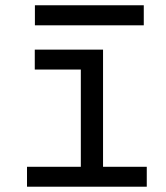

<svg xmlns="http://www.w3.org/2000/svg" viewBox="-20 -705 626 725"><path d="M82 0H534.2V-75.2H369.1V-517.6H111.3V-442.4H285.2V-75.2H82ZM111.8 -609.4H522.9V-685.1H111.8Z"/></svg>

Font: Cascadia Mono PL SemiLight
Style: Regular
Weight: 350
Monospace: yes
Designer: Aaron Bell
Foundry: Saja Typeworks
Version: Version 2404.023